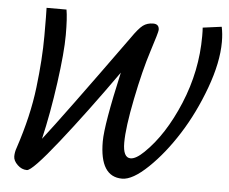

<svg xmlns="http://www.w3.org/2000/svg" viewBox="-48 -699 895 750"><g transform="rotate(5 399.5 -324.5)"><path d="M36.1 -88.9Q79.1 -217.8 92.5 -330.8Q106 -443.8 106 -533.4Q106 -623 105 -644H183.1Q189 -611.8 189 -544.4Q189 -477.1 172.4 -356.4Q155.8 -235.8 131.8 -132.8Q207 -229 441.9 -555.2Q468.8 -594.2 485.4 -606.7Q502 -619.1 525.4 -619.1Q548.8 -619.1 548.8 -596.2Q548.8 -587.4 523.9 -510.3Q499 -433.1 476.1 -319.1Q453.1 -205.1 453.1 -146Q453.1 -86.9 482.9 -86.9Q503.9 -86.9 535.2 -117.2Q612.3 -191.4 666.3 -320.8Q720.2 -450.2 720.2 -586.9Q720.2 -608.9 719.2 -620.1L793 -629.9Q798.8 -603 798.8 -570.8Q798.8 -490.7 761.5 -388.9Q724.1 -287.1 671.1 -203.6Q618.2 -120.1 558.1 -62.5Q498 -4.9 457 -4.9Q369.1 -4.9 369.1 -143.1Q369.1 -209 416 -417Q299.8 -252.9 201.9 -129.4Q104 -5.9 83.5 -5.9Q63 -5.9 46.4 -22Q29.8 -38.1 29.8 -54.9Q29.8 -71.8 36.1 -88.9Z"/></g></svg>

Font: Marck Script
Style: Regular
Weight: 400
Designer: Denis Masharov, Marck Fogel
Foundry: Denis Masharov
Version: Version 1.002